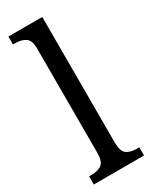

<svg xmlns="http://www.w3.org/2000/svg" viewBox="-198 -807 679 854"><g transform="rotate(-30 141.0 -380.0)"><path d="M12 -42H24Q59 -42 77.5 -56.5Q96 -71 96 -115V-651Q96 -691 76.5 -705Q57 -719 24 -719H12V-760H186V-115Q186 -71 204.5 -56.5Q223 -42 259 -42H270V0H12Z"/></g></svg>

Font: Noto Serif Narrow
Style: Regular
Weight: 400
Width: 4
Designer: Monotype Design Team
Foundry: Monotype Imaging Inc.
Version: Version 1.001